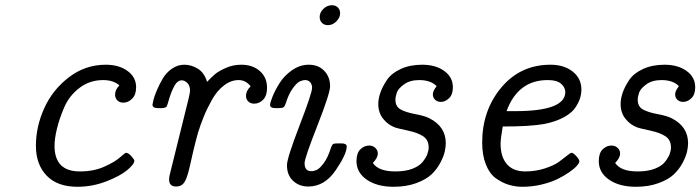

<svg xmlns="http://www.w3.org/2000/svg" viewBox="-20 -713 2696 739"><path d="M118.2 -151.9Q118.2 -225.1 150.1 -296.1Q182.1 -367.2 245.1 -415.5Q308.1 -463.9 387.2 -463.9Q438 -463.9 470.9 -439.9Q503.9 -416 503.9 -377Q503.9 -348.1 488.5 -333Q473.1 -317.9 455.1 -317.9Q439.9 -317.9 431.4 -326.9Q422.9 -335.9 422.9 -349.1Q422.9 -367.2 439 -383.8V-384.8Q416 -404.8 377 -404.8Q325.2 -404.8 285.6 -374.5Q246.1 -344.2 227.1 -299.6Q208 -254.9 199 -217Q189.9 -179.2 189.9 -151.9Q189.9 -53.2 287.1 -53.2Q287.6 -53.2 288.1 -53.2Q339.8 -53.2 380.4 -71Q420.9 -88.9 441.4 -106.9Q461.9 -125 464.8 -125Q473.6 -125 485.4 -112.1Q497.1 -99.1 497.1 -94.2Q497.1 -81.1 469.5 -58.1Q441.9 -35.2 388.4 -14.6Q335 5.9 277.8 5.9Q200.7 5.9 159.4 -37.1Q118.2 -80.1 118.2 -151.9Z M566.9 -310.1Q566.9 -313 570.3 -327.4Q573.7 -341.8 583.7 -365.5Q593.8 -389.2 606.7 -411.1Q619.6 -433.1 641.6 -448.5Q663.6 -463.9 689.5 -463.9Q716.3 -463.9 741.5 -448.5Q766.6 -433.1 776.9 -397.9Q794.9 -417 808.8 -428.5Q822.8 -439.9 850.1 -451.9Q877.4 -463.9 908.7 -463.9Q952.6 -463.9 980.2 -439.5Q1007.8 -415 1007.8 -375Q1007.8 -344.2 992.7 -329.1Q977.5 -314 958.5 -314Q944.3 -314 935.5 -322.5Q926.8 -331.1 926.8 -344.2Q926.8 -363.3 944.8 -380.9Q925.8 -404.8 898.4 -404.8Q868.7 -404.8 841.6 -383.8Q814.5 -362.8 795.2 -327.9Q775.9 -293 764.2 -263.9Q752.4 -234.9 742.7 -204.1Q732.9 -169.9 723.9 -131.3Q714.8 -92.8 710.2 -71.3Q705.6 -49.8 698.7 -30.5Q691.9 -11.2 682.4 -3.2Q672.9 4.9 657.7 4.9Q630.9 4.9 630.9 -22Q630.9 -34.2 636.7 -54.2L706.5 -335.9Q711.4 -357.9 711.4 -363.8Q711.4 -383.8 700.9 -393.8Q690.4 -403.8 679.7 -403.8Q662.6 -403.8 650.6 -381.3Q638.7 -358.9 631.1 -332.5Q623.5 -306.2 621.6 -303.2Q616.7 -297.4 603.5 -296.9H587.9Q566.9 -296.9 566.9 -310.1Z M1019.5 -309.1Q1019.5 -317.9 1029.3 -342Q1039.1 -366.2 1056.6 -394Q1074.2 -421.9 1104.2 -442.9Q1134.3 -463.9 1168.5 -463.9Q1205.6 -463.9 1228 -440.4Q1250.5 -417 1250.5 -380.9Q1250.5 -354 1201.4 -229Q1152.3 -104 1152.3 -85Q1152.3 -54.2 1178.2 -54.2Q1188 -54.2 1199.2 -59.1Q1210.4 -64 1226.3 -85.4Q1242.2 -106.9 1253.4 -143.1Q1257.3 -154.3 1261.2 -157.7Q1265.1 -161.1 1277.3 -161.1H1294.4Q1314.5 -161.1 1314.5 -148.9Q1314.5 -120.1 1272 -57.6Q1229.5 4.9 1166.5 4.9Q1131.3 4.9 1107.9 -17.1Q1084.5 -39.1 1084.5 -77.1Q1084.5 -104 1132.8 -229.5Q1181.2 -355 1181.2 -375Q1181.2 -388.2 1173.8 -396.5Q1166.5 -404.8 1155.3 -404.8Q1145.5 -404.8 1134.3 -399.9Q1123 -395 1107.2 -373.5Q1091.3 -352.1 1080.1 -315.9Q1076.2 -303.7 1071.3 -300.3Q1066.4 -296.9 1053.2 -296.9H1039.1Q1019.5 -296.9 1019.5 -309.1ZM1210.4 -647.9Q1210.4 -665 1224.9 -679Q1239.3 -692.9 1257.3 -692.9Q1271.5 -692.9 1280.3 -684.3Q1289.1 -675.8 1289.1 -662.1Q1289.1 -645 1274.7 -630.6Q1260.3 -616.2 1242.2 -616.2Q1228 -616.2 1219.2 -625Q1210.4 -633.8 1210.4 -647.9Z M1352.1 -92.8Q1352.1 -123.5 1366.9 -138.2Q1381.8 -152.8 1400.9 -152.8Q1415 -152.8 1424.6 -143.8Q1434.1 -134.8 1434.1 -122.1Q1434.1 -105 1415 -85.9Q1436.5 -53.2 1501 -53.2Q1502 -53.2 1502.9 -53.2Q1541 -53.2 1567.9 -63.7Q1594.7 -74.2 1607.4 -90.6Q1620.1 -106.9 1625 -120.4Q1629.9 -133.8 1629.9 -146Q1629.9 -173.8 1609.4 -188Q1588.9 -202.1 1548.8 -210.7Q1508.8 -219.2 1501 -222.2Q1474.1 -231.9 1455.1 -255.4Q1436 -278.8 1436 -313Q1436 -333 1444.1 -356.4Q1452.1 -379.9 1469.5 -405.5Q1486.8 -431.2 1522.5 -447.5Q1558.1 -463.9 1605 -463.9Q1656.7 -463.9 1689.9 -439.9Q1723.1 -416 1723.1 -377Q1723.1 -349.1 1708.5 -335Q1693.8 -320.8 1676.8 -320.8Q1663.6 -320.8 1654.8 -328.9Q1646 -336.9 1646 -349.9Q1646 -362.8 1660.2 -380.9V-381.8Q1637.2 -404.8 1593.8 -404.8Q1557.6 -404.8 1535.2 -388.4Q1512.7 -372.1 1507.3 -356.4Q1502 -340.8 1502 -329.1Q1502 -303.2 1521.5 -292Q1541 -280.8 1577.9 -273.9Q1614.7 -267.1 1632.8 -257.8Q1695.8 -225.6 1695.8 -162.1Q1695.8 -147.9 1691.9 -129.9Q1688 -111.8 1675 -86.9Q1662.1 -62 1641.1 -42Q1620.1 -22 1582 -8.1Q1543.9 5.9 1495.1 5.9Q1431.2 5.9 1391.6 -21.5Q1352.1 -48.8 1352.1 -92.8Z M1835.9 -164.1Q1835.9 -288.1 1909.4 -376Q1982.9 -463.9 2099.1 -463.9Q2150.9 -463.9 2184.3 -437.5Q2217.8 -411.1 2217.8 -368.2Q2217.8 -354 2213.9 -339.1Q2210 -324.2 2197 -302.5Q2184.1 -280.8 2152.6 -262.9Q2121.1 -245.1 2074.7 -235.8Q2021.5 -226.1 1915 -226.1Q1907.2 -182.1 1906.7 -160.2Q1906.7 -109.4 1930.9 -81.3Q1955.1 -53.2 2002 -53.2Q2042 -53.2 2076.9 -64.7Q2111.8 -76.2 2129.9 -89.1Q2147.9 -102.1 2161.9 -113.5Q2175.8 -125 2179.7 -125Q2186.5 -125 2198.2 -112.1Q2210 -99.1 2210 -91.8Q2210 -85.9 2200.4 -75Q2190.9 -64 2170.9 -50Q2150.9 -36.1 2125.5 -23.7Q2100.1 -11.2 2064.5 -2.7Q2028.8 5.9 1990.7 5.9Q1962.9 5.9 1937.5 -2Q1912.1 -9.8 1887.9 -27.3Q1863.8 -44.9 1849.9 -80.6Q1835.9 -116.2 1835.9 -164.1ZM1929.7 -285.2H1962.9Q2155.8 -285.2 2155.8 -358.9Q2155.8 -376 2139.9 -390.4Q2124 -404.8 2088.9 -404.8Q2088.4 -404.8 2087.9 -404.8Q1973.6 -404.8 1929.7 -285.2Z M2284.7 -92.8Q2284.7 -123.5 2299.6 -138.2Q2314.5 -152.8 2333.5 -152.8Q2347.7 -152.8 2357.2 -143.8Q2366.7 -134.8 2366.7 -122.1Q2366.7 -105 2347.7 -85.9Q2369.1 -53.2 2433.6 -53.2Q2434.6 -53.2 2435.5 -53.2Q2473.6 -53.2 2500.5 -63.7Q2527.3 -74.2 2540 -90.6Q2552.7 -106.9 2557.6 -120.4Q2562.5 -133.8 2562.5 -146Q2562.5 -173.8 2542 -188Q2521.5 -202.1 2481.4 -210.7Q2441.4 -219.2 2433.6 -222.2Q2406.7 -231.9 2387.7 -255.4Q2368.7 -278.8 2368.7 -313Q2368.7 -333 2376.7 -356.4Q2384.8 -379.9 2402.1 -405.5Q2419.4 -431.2 2455.1 -447.5Q2490.7 -463.9 2537.6 -463.9Q2589.4 -463.9 2622.6 -439.9Q2655.8 -416 2655.8 -377Q2655.8 -349.1 2641.1 -335Q2626.5 -320.8 2609.4 -320.8Q2596.2 -320.8 2587.4 -328.9Q2578.6 -336.9 2578.6 -349.9Q2578.6 -362.8 2592.8 -380.9V-381.8Q2569.8 -404.8 2526.4 -404.8Q2490.2 -404.8 2467.8 -388.4Q2445.3 -372.1 2439.9 -356.4Q2434.6 -340.8 2434.6 -329.1Q2434.6 -303.2 2454.1 -292Q2473.6 -280.8 2510.5 -273.9Q2547.4 -267.1 2565.4 -257.8Q2628.4 -225.6 2628.4 -162.1Q2628.4 -147.9 2624.5 -129.9Q2620.6 -111.8 2607.7 -86.9Q2594.7 -62 2573.7 -42Q2552.7 -22 2514.6 -8.1Q2476.6 5.9 2427.7 5.9Q2363.8 5.9 2324.2 -21.5Q2284.7 -48.8 2284.7 -92.8Z"/></svg>

Font: CMU Concrete
Style: Italic
Weight: 500
Italic angle: -14.04°
Version: Version 0.7.0